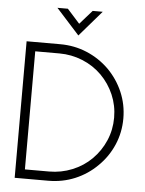

<svg xmlns="http://www.w3.org/2000/svg" viewBox="-57 -887 705 933"><g transform="rotate(5 295.5 -420.5)"><path d="M50 0V-666H214Q283 -666 344 -640.5Q405 -615 452 -569Q499 -522 525 -461.5Q551 -401 551 -333Q551 -265 525 -204.5Q499 -144 452 -98Q405 -51 344 -25.5Q283 0 214 0ZM96 -621V-45H214Q273 -45 327 -67Q381 -89 421 -129Q461 -169 483.5 -221.5Q506 -274 506 -333Q506 -392 483.5 -444.5Q461 -497 421 -537Q381 -577 327 -599Q273 -621 214 -621ZM298 -716 185 -841H236L297 -773L357 -841H406Z"/></g></svg>

Font: Sulphur Point Light
Style: Regular
Weight: 300
Designer: Noponies / Dale Sattler
Foundry: Noponies
Version: Version 1.000; ttfautohint (v1.8)